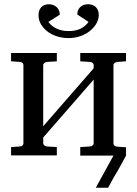

<svg xmlns="http://www.w3.org/2000/svg" viewBox="-20 -731 644 902"><path d="M357 0H513L430 151H488C492 144 496 136 501 127L514 103C535 69 551 39 572 0V-39L530 -42C521 -43 513 -48 513 -57V-425C513 -433 522 -439 530 -440L572 -443V-482H357V-443L403 -440C412 -439 420 -434 420 -425V-410L183 -138V-425C183 -433 192 -439 200 -440L247 -443V-482H32V-443L74 -440C84 -439 90 -434 90 -425V-57C90 -49 83 -44 74 -43L32 -40V-1H247V-40L200 -43C192 -44 183 -50 183 -58V-85L420 -357V-58C420 -49 412 -44 403 -43L357 -40ZM393 -711C364 -711 343 -692 343 -663L396 -628C377 -602 349 -585 302 -585C257 -585 226 -603 207 -628L261 -662C261 -691 239 -711 210 -711C179 -711 161 -691 161 -660C161 -644 165 -629 173 -616C196 -578 243 -552 302 -552C341 -552 375 -565 399 -583C421 -600 444 -626 444 -661C444 -691 425 -711 394 -711Z"/></svg>

Font: Veleka
Style: Regular
Weight: 400
Designer: Stefan Peev, Context Ltd, 2016; SIL International, 1997-2014.
Foundry: Stefan Peev, Context Ltd, 2016
Version: Version 1.000